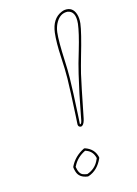

<svg xmlns="http://www.w3.org/2000/svg" viewBox="-131 -714 558 780"><g transform="rotate(-20 148.0 -324.0)"><path d="M66.4 -43.9 67.4 -47.9Q89.8 -85.4 132.8 -102.1H136.7Q174.3 -85.9 179.2 -47.9L178.2 -43.9Q153.8 0 112.8 9.8H108.9Q74.7 2 68.8 -25.9Q66.9 -34.2 66.4 -43.9ZM252.9 -658.2Q286.1 -658.2 293.9 -624.5Q297.9 -606.9 293.5 -585Q286.1 -549.8 250 -457.5Q236.3 -421.9 226.1 -392.1Q214.4 -356.9 173.8 -216.8Q172.4 -212.4 171.4 -210Q164.1 -190.9 153.3 -189.9Q141.6 -191.4 142.1 -203.1Q143.1 -209.5 147.5 -239.7Q161.6 -338.4 167.5 -392.1Q171.4 -429.7 172.9 -482.4Q174.8 -545.4 183.1 -585Q195.3 -641.6 237.8 -655.3Q246.1 -658.2 252.9 -658.2ZM76.2 -43.9Q78.1 -13.7 93.3 -5.9Q100.6 -2.4 110.8 0Q144.5 -8.3 162.1 -36.1Q165.5 -42 168.9 -47.9Q165 -77.6 140.6 -89.4Q137.2 -90.8 134.8 -92.3Q96.7 -77.6 78.1 -46.4Q76.7 -44.9 76.2 -43.9ZM252.9 -647.9Q224.6 -647.9 205.1 -615.2Q196.8 -600.6 192.9 -583Q185.5 -547.9 182.1 -461.4Q180.7 -424.3 177.2 -391.1Q171.4 -336.9 157.2 -237.8Q152.8 -208.5 151.9 -202.1Q151.9 -202.1 151.9 -200.2H153.3Q157.7 -200.2 161.1 -210.4Q161.6 -211.9 162.1 -212.9V-213.4Q163.6 -216.8 168.5 -235.8Q191.4 -318.8 216.8 -395Q228.5 -431.2 250 -484.4Q275.9 -550.3 283.7 -586.9Q293.9 -639.6 259.8 -647.5Q255.9 -647.9 252.9 -647.9Z"/></g></svg>

Font: Linux Biolinum Outline O
Style: Italic
Weight: 400
Italic angle: -12°
Designer: Philipp H. Poll
Foundry: Philipp H. Poll
Version: Version 0.6.2